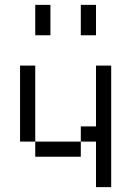

<svg xmlns="http://www.w3.org/2000/svg" viewBox="-20 -770 540 790"><path d="M375 -187.5V0H437.5Q437.5 0 437.5 -500H375Q375 -500 375 -250H312.5V-187.5H125V-125H312.5V-187.5ZM125 -187.5V-500H62.5V-187.5ZM125 -750Q125 -750 125 -625H187.5Q187.5 -625 187.5 -750ZM312.5 -750Q312.5 -750 312.5 -625H375Q375 -625 375 -750Z"/></svg>

Font: UnifontExMono
Style: Regular
Weight: 500
Version: Version 15.0.06